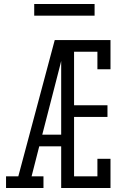

<svg xmlns="http://www.w3.org/2000/svg" viewBox="-20 -934 640 954"><path d="M10 0V-58H71L252 -735H309Q295 -674 279.5 -612.5Q264 -551 248 -490L190 -265H284V-207H175L137 -58H196V0ZM284 0V-735H529V-590H464V-677H348V-411H514V-353H348V-58H464V-145H529V0ZM150 -856V-914H450V-856Z"/></svg>

Font: Iosevka Slab Light Extended
Style: Regular
Weight: 300
Width: 7
Monospace: yes
Designer: Belleve Invis
Foundry: Belleve Invis
Version: Version 11.1.0; ttfautohint (v1.8.3)